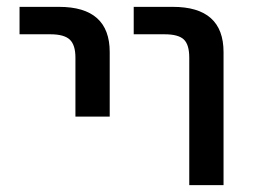

<svg xmlns="http://www.w3.org/2000/svg" viewBox="-20 -540 739 560"><path d="M370 -440V-520H484Q632 -520 632 -388V0H532V-372Q532 -410 516 -425Q500 -440 460 -440ZM37 -440V-520H152Q300 -520 300 -388V-200H200V-372Q200 -409 183.5 -424.5Q167 -440 127 -440Z"/></svg>

Font: Mplus 1p Medium
Style: Regular
Weight: 500
Version: Version 1.061